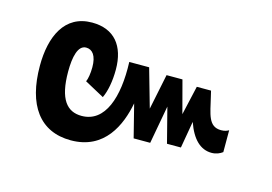

<svg xmlns="http://www.w3.org/2000/svg" viewBox="-58 -524 792 560"><g transform="rotate(15 338.0 -244.0)"><path d="M364 -123H414L435 -238L462 -133H504L518 -214C535 -165 561 -141 594 -141C608 -141 619 -146 627 -152V-218C622 -215 615 -212 604 -212C565 -212 562 -249 550 -299L546 -316H503L483 -228L457 -326H409L387 -219L354 -335H294C298 -229 271 -147 200 -147C156 -147 129 -178 129 -262C129 -306 137 -343 162 -343C181 -343 194 -327 194 -292C194 -274 191 -256 187 -248L246 -216C256 -237 262 -268 262 -303C262 -375 227 -418 160 -418C77 -418 45 -345 45 -257C45 -139 94 -70 188 -70C290 -70 326 -154 339 -222Z"/></g></svg>

Font: Noto Sans Thai UI ExtraCondensed Medium
Style: Regular
Weight: 500
Width: 3
Designer: Monotype Design Team
Foundry: Monotype Imaging Inc.
Version: Version 1.901